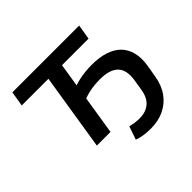

<svg xmlns="http://www.w3.org/2000/svg" viewBox="-200 -953 1390 1390"><g transform="rotate(-45 495.5 -257.5)"><path d="M608 190Q569 190 534.5 184.5Q500 179 476 169L511 67Q532 73 556 76.5Q580 80 604 80Q668 80 708 46.5Q748 13 759 -55L773 -140Q788 -234 745 -279Q702 -324 600 -324Q572 -324 542.5 -321Q513 -318 485 -311.5Q457 -305 433 -296L386 0H246L340 -590H67L86 -705H770L751 -590H479L451 -412Q473 -420 502.5 -426.5Q532 -433 565.5 -436.5Q599 -440 633 -440Q710 -440 767.5 -421.5Q825 -403 861.5 -366.5Q898 -330 912 -274.5Q926 -219 914 -146L899 -58Q886 22 847 77Q808 132 747.5 161Q687 190 608 190Z"/></g></svg>

Font: Nunito Sans 10pt SemiExpanded
Style: Bold Italic
Weight: 700
Width: 6
Italic angle: -9°
Designer: Vernon Adams
Foundry: Vernon Adams
Version: Version 3.101;gftools[0.9.27]